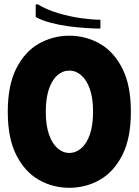

<svg xmlns="http://www.w3.org/2000/svg" viewBox="-20 -882 660 914"><path d="M17 -350Q17 -477 58 -557Q99 -637 165.5 -674.5Q232 -712 310 -712Q388 -712 454.5 -674.5Q521 -637 562 -557Q603 -477 603 -350Q603 -223 562 -143Q521 -63 454.5 -25.5Q388 12 310 12Q232 12 165.5 -25.5Q99 -63 58 -143Q17 -223 17 -350ZM198 -350Q198 -286 213 -242.5Q228 -199 253.5 -176.5Q279 -154 310 -154Q341 -154 367 -176.5Q393 -199 408 -242.5Q423 -286 423 -350Q423 -416 407.5 -459Q392 -502 366.5 -524Q341 -546 310 -546Q279 -546 253.5 -524Q228 -502 213 -458.5Q198 -415 198 -350ZM159 -862Q201 -836 256.5 -819.5Q312 -803 366 -795.5Q420 -788 458 -788V-746Q431 -746 390.5 -748.5Q350 -751 305.5 -757Q261 -763 220 -774Q179 -785 150 -801V-860Z"/></svg>

Font: Phudu Light ExtraBold
Style: Regular
Weight: 800
Version: Version 1.005;gftools[0.9.23]